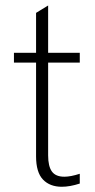

<svg xmlns="http://www.w3.org/2000/svg" viewBox="-20 -690 356 716"><path d="M210.5 6.5Q166 6.5 140.2 -20.5Q114.5 -47.5 114.5 -107V-456.5H32V-493H114.5V-642L159.5 -669.5V-493H277.5V-456.5H159.5V-110.5Q159.5 -70 173.5 -50.5Q187.5 -31 220 -31Q243.5 -31 277.5 -42V-5.5Q240.5 6.5 210.5 6.5Z"/></svg>

Font: Acari Sans Neue Light
Style: Regular
Weight: 300
Designer: Alfredo Marco Pradil (font), Cristiano Sobral (main changes)
Foundry: Hanken Design Co. (font), Cristiano Sobral (main changes)
Version: Version 2.459;March 19, 2022;FontCreator 14.0.0.2808 64-bit;